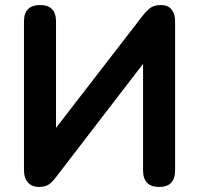

<svg xmlns="http://www.w3.org/2000/svg" viewBox="-20 -733 789 761"><path d="M134 8Q107 8 91 -9.5Q75 -27 75 -61V-648Q75 -713 139 -713Q202 -713 202 -648V-226L548 -674Q565 -695 579.5 -704Q594 -713 619 -713Q645 -713 659.5 -696Q674 -679 674 -650V-58Q674 8 611 8Q547 8 547 -58V-480L202 -31Q186 -10 172 -1Q158 8 134 8Z"/></svg>

Font: Chiron GoRound TC SB
Style: Regular
Weight: 500
Designer: Ryoko NISHIZUKA 西塚涼子 (kana, bopomofo & ideographs); Paul D. Hunt (Latin, Greek & Cyrillic); Sandoll Communications 산돌커뮤니
Foundry: Adobe
Version: Version 1.000;hotconv 1.1.1;makeotfexe 2.6.0